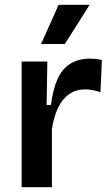

<svg xmlns="http://www.w3.org/2000/svg" viewBox="-20 -779 461 799"><path d="M70 0V-263V-523H177L174 -342H192Q200 -406 219 -449Q238 -492 272 -513.5Q306 -535 356 -535Q366 -535 377.5 -534Q389 -533 404 -529L398 -395Q383 -401 366 -404Q349 -407 335 -407Q296 -407 267.5 -387Q239 -367 221.5 -330Q204 -293 196 -242V0ZM250 -596H151L224 -759H353Z"/></svg>

Font: Bricolage Grotesque 17pt SemiBold
Style: Regular
Weight: 600
Version: Version 1.001;gftools[0.9.33.dev8+g029e19f]